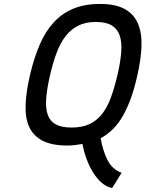

<svg xmlns="http://www.w3.org/2000/svg" viewBox="-20 -725 736 971"><path d="M547 226Q518 220 494 199Q470 178 451 147.5Q432 117 418 79.5Q404 42 397 3Q380 6 360.5 8.5Q341 11 321 11Q243 11 196 -13Q149 -37 128 -82.5Q107 -128 109.5 -194.5Q112 -261 132 -347Q152 -432 180.5 -498.5Q209 -565 251 -611Q293 -657 350.5 -681Q408 -705 486 -705Q564 -705 610.5 -679.5Q657 -654 677.5 -606Q698 -558 695.5 -490Q693 -422 673 -337Q647 -221 603.5 -142.5Q560 -64 489 -26Q500 37 523.5 84Q547 131 595 149ZM342 -80Q394 -80 430.5 -96.5Q467 -113 494 -146Q521 -179 539.5 -228.5Q558 -278 574 -345Q589 -410 593 -460.5Q597 -511 585.5 -545Q574 -579 545 -596.5Q516 -614 465 -614Q414 -614 377 -596Q340 -578 312.5 -543Q285 -508 266 -457Q247 -406 232 -340Q217 -274 213.5 -225.5Q210 -177 221.5 -144.5Q233 -112 262 -96Q291 -80 342 -80Z"/></svg>

Font: Panefresco 600wt
Style: Italic
Weight: 600
Foundry: Campivisivi & Chank Co
Version: Version 1.000